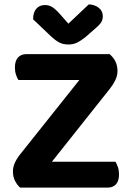

<svg xmlns="http://www.w3.org/2000/svg" viewBox="-20 -856 599 876"><path d="M76 -157 436 -609H480Q516 -579 516 -532Q516 -511 506.5 -491Q497 -471 482 -452L123 0H72Q58 -12 48.5 -31Q39 -50 39 -74Q39 -96 49.5 -117Q60 -138 76 -157ZM92 0 154 -118H507Q513 -108 518 -93.5Q523 -79 523 -60Q523 -30 509 -15Q495 0 471 0ZM453 -609 404 -491H64Q58 -500 53 -515Q48 -530 48 -548Q48 -578 62 -593.5Q76 -609 100 -609ZM292 -748Q315 -769 338.5 -792Q362 -815 385 -836Q412 -835 430.5 -820.5Q449 -806 449 -782Q449 -764 439.5 -751Q430 -738 408 -720L369 -686Q346 -668 329.5 -660.5Q313 -653 292 -653Q267 -653 249 -663Q231 -673 214 -689L131 -768Q131 -799 145.5 -816Q160 -833 186 -833Q203 -833 218 -824Q233 -815 256 -789Z"/></svg>

Font: BalooTamma2Bold
Style: Bold
Weight: 700
Designer: Divya Kowshik, Shuchita Grover and Ek Type
Foundry: Ek Type
Version: Version 1.700